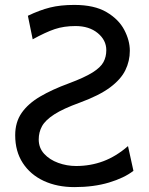

<svg xmlns="http://www.w3.org/2000/svg" viewBox="-20 -745 602 777"><path d="M498 -153.8 520 -53.7Q482.9 -24.9 421.1 -6.3Q359.4 12.2 280.8 12.2Q211.4 12.2 157.2 -12.9Q103 -38.1 72.3 -85.2Q41.5 -132.3 41.5 -197.8Q41.5 -250.5 67.6 -288.1Q93.8 -325.7 142.3 -354.2Q190.9 -382.8 258.8 -407.7Q321.8 -431.2 354.5 -451.7Q387.2 -472.2 398.7 -493.7Q410.2 -515.1 410.2 -542Q410.2 -582.5 375.5 -611.1Q340.8 -639.6 285.6 -639.6Q238.8 -639.6 201.7 -627.2Q164.6 -614.7 112.3 -585.9L92.8 -681.2Q140.6 -704.1 182.6 -714.6Q224.6 -725.1 280.8 -725.1Q361.8 -725.1 411.1 -696Q460.4 -667 482.9 -624Q505.4 -581.1 505.4 -539.6Q505.4 -498 487.3 -460.9Q469.2 -423.8 425.3 -391.1Q381.3 -358.4 302.7 -329.6Q235.4 -305.2 199.5 -282Q163.6 -258.8 150.1 -234.4Q136.7 -210 136.7 -180.7Q136.7 -146.5 158.7 -122.6Q180.7 -98.6 215.6 -85.9Q250.5 -73.2 288.1 -73.2Q346.2 -73.2 397.9 -92.5Q449.7 -111.8 498 -153.8Z"/></svg>

Font: Andika LitF DSA DSG
Style: Regular
Weight: 400
Designer: Victor Gaultney, Annie Olsen, Julie Remington, Don Collingsworth, Eric Hays, Becca Hirsbrunner
Foundry: SIL International
Version: Version 6.200 ; LitF DSA DSG; ttfautohint (v1.8.3.10-c5d8)